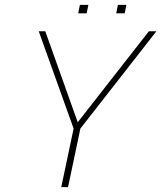

<svg xmlns="http://www.w3.org/2000/svg" viewBox="-20 -773 666 793"><path d="M303 -718 310 -753H345L338 -718ZM460 -718 467 -753H502L495 -718ZM233 0 284 -242 140 -644H167L301 -268L595 -644H626L312 -242L261 0Z"/></svg>

Font: Kanit Thin
Style: Italic
Weight: 250
Italic angle: -12°
Designer: Katatrad Team
Foundry: CadsonDemak
Version: Version 2.000; ttfautohint (v1.8.3)